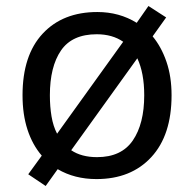

<svg xmlns="http://www.w3.org/2000/svg" viewBox="-20 -586 645 639"><path d="M551 -269Q551 -136 483.5 -63Q416 10 301 10Q228 10 172 -23L132 33L74 -6L119 -68Q88 -104 71.5 -154.5Q55 -205 55 -269Q55 -402 122 -474Q189 -546 304 -546Q377 -546 435 -510L474 -566L533 -528L488 -465Q517 -430 534 -380.5Q551 -331 551 -269ZM146 -269Q146 -231 151.5 -198.5Q157 -166 170 -141L390 -447Q354 -472 302 -472Q220 -472 183 -418Q146 -364 146 -269ZM460 -269Q460 -343 437 -392L217 -86Q251 -63 303 -63Q384 -63 422 -118.5Q460 -174 460 -269Z"/></svg>

Font: Noto Sans Ogham
Style: Regular
Weight: 400
Designer: Monotype Design Team
Foundry: Monotype Imaging Inc.
Version: Version 2.001; ttfautohint (v1.8.4.7-5d5b)